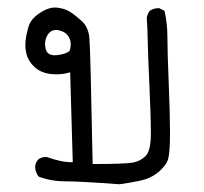

<svg xmlns="http://www.w3.org/2000/svg" viewBox="-20 -303 540 509"><path d="M296.9 185.5Q190.4 177.7 152.8 177.7Q115.2 177.7 82 165Q73.2 152.3 73.2 138.7Q74.2 127.9 81.1 120.1Q89.8 112.3 104.5 113.3Q144.5 127.9 172.9 127L166 -111.3Q140.6 -103.5 113.8 -106.9Q86.9 -110.4 70.8 -126Q54.7 -141.6 50.3 -159.2Q45.9 -176.8 47.9 -195.3Q49.8 -213.9 56.2 -233.9Q62.5 -253.9 86.9 -269.5Q111.3 -285.2 131.8 -282.7Q152.3 -280.3 166 -271.5Q179.7 -262.7 196.8 -247.1Q213.9 -231.4 216.8 -204.1Q219.7 -176.8 225.6 131.8Q313.5 131.8 333 127.9Q352.5 124 366.2 110.4Q379.9 96.7 379.9 51.3Q379.9 5.9 376 -79.1Q372.1 -164.1 371.6 -195.3Q371.1 -226.6 369.1 -255.9Q371.1 -266.6 377 -274.4Q388.7 -282.2 402.3 -281.2L416 -274.4Q423.8 -242.2 423.8 -205.1Q423.8 -168 427.2 -84.5Q430.7 -1 430.7 49.8Q430.7 100.6 425.8 118.2Q420.9 135.7 400.4 152.8Q379.9 169.9 352.5 175.8Q325.2 181.6 296.9 185.5ZM165 -168.9Q170.9 -190.4 162.6 -204.6Q154.3 -218.8 135.7 -222.7Q117.2 -226.6 106.9 -211.4Q96.7 -196.3 100.6 -175.3Q104.5 -154.3 129.9 -156.7Q155.3 -159.2 165 -168.9Z"/></svg>

Font: NaikaiFont
Style: Regular
Weight: 400
Version: Version 1.67